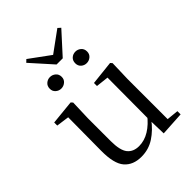

<svg xmlns="http://www.w3.org/2000/svg" viewBox="-256 -1024 1165 1165"><g transform="rotate(-45 326.5 -442.0)"><path d="M209.5 -622.1Q189.6 -622.1 174.2 -635.5Q158.8 -648.8 158.8 -670.8Q158.8 -693.9 174.2 -707.3Q189.6 -720.7 209.5 -720.7Q229.8 -720.7 245.6 -707.3Q261.4 -693.9 261.4 -670.8Q261.4 -648.8 245.6 -635.5Q229.8 -622.1 209.5 -622.1ZM427.8 -622.1Q407.2 -622.1 392.2 -635.5Q377.3 -648.8 377.3 -670.8Q377.3 -693.9 392.2 -707.3Q407.2 -720.7 427.8 -720.7Q448.1 -720.7 463.6 -707.3Q479.1 -693.9 479.1 -670.8Q479.1 -648.8 463.6 -635.5Q448.1 -622.1 427.8 -622.1ZM185.9 -899.1 345.7 -782.2H291.4L452.2 -899.3L470 -883.4L345.1 -746H292.2L169.3 -883.2ZM260.9 14.6Q189.8 14.6 151.1 -29.8Q112.3 -74.2 113.3 -185.8L115.5 -483.7L137.7 -466.6L33.1 -481V-507.3L189.5 -523L200.2 -511.5L195.8 -380.4V-185.1Q195.8 -105.3 221.6 -73.3Q247.4 -41.4 296.3 -41.4Q342.8 -41.4 386.1 -68.1Q429.4 -94.9 464.9 -141.8L488.1 -103H461.7Q423.1 -51 373.2 -18.2Q323.3 14.6 260.9 14.6ZM456.4 9.3 452.8 -114.1V-115.5L454.4 -471.2L373.2 -480.3V-506.2L528.2 -523L538.4 -511.5L534.4 -380.4V-35L610.3 -27.4V0.2Z"/></g></svg>

Font: Noto Serif SC ExtraLight
Style: Regular
Weight: 200
Designer: Ryoko NISHIZUKA 西塚涼子 (kana & ideographs); Frank Grießhammer (Latin, Greek & Cyrillic); Wenlong ZHANG 张文龙 (bopomofo); San
Foundry: Adobe
Version: Version 2.002-H1;hotconv 1.1.0;makeotfexe 2.6.0